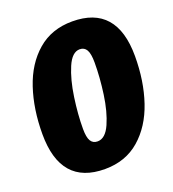

<svg xmlns="http://www.w3.org/2000/svg" viewBox="-134 -819 849 942"><g transform="rotate(-20 290.5 -348.0)"><path d="M581 -451Q581 -321 545 -214.5Q509 -108 435.5 -44Q362 20 254 20Q23 20 23 -246Q23 -376 58.5 -482.5Q94 -589 167.5 -652.5Q241 -716 349 -716Q581 -716 581 -451ZM219 -202Q219 -158 230.5 -139Q242 -120 266 -120Q307 -120 333.5 -180Q360 -240 372 -325.5Q384 -411 384 -489Q384 -535 372.5 -555Q361 -575 337 -575Q297 -575 270.5 -513Q244 -451 231.5 -364Q219 -277 219 -202Z"/></g></svg>

Font: Fira Sans Extra Condensed Black
Style: Italic
Weight: 900
Width: 3
Italic angle: -8°
Designer: Carrois Corporate & Edenspiekermann AG
Foundry: Carrois Corporate GbR & Edenspiekermann AG
Version: Version 4.203